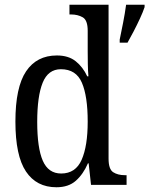

<svg xmlns="http://www.w3.org/2000/svg" viewBox="-20 -780 630 810"><path d="M218 10Q134 10 89.5 -56.5Q45 -123 45 -267Q45 -412 90 -479Q135 -546 220 -546Q269 -546 299.5 -521.5Q330 -497 348 -458H353Q351 -482 350.5 -510Q350 -538 350 -565V-650Q350 -695 329 -707Q308 -719 280 -719H273V-760H438V-111Q438 -66 457.5 -53.5Q477 -41 506 -41H514V0H364L354 -91H351Q331 -45 300 -17.5Q269 10 218 10ZM238 -48Q299 -48 324.5 -106Q350 -164 350 -267Q350 -374 325.5 -431Q301 -488 237 -488Q183 -488 160 -431Q137 -374 137 -266Q137 -156 160.5 -102Q184 -48 238 -48ZM485 -613Q492 -647 499.5 -685Q507 -723 512 -760H590V-750Q583 -729 570.5 -702Q558 -675 544 -648Q530 -621 518 -600H485Z"/></svg>

Font: Noto Serif Hebrew Condensed
Style: Regular
Weight: 400
Width: 3
Designer: Monotype Design Team
Foundry: Monotype Imaging Inc.
Version: Version 2.004; ttfautohint (v1.8.4.7-5d5b)